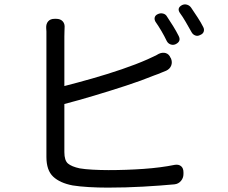

<svg xmlns="http://www.w3.org/2000/svg" viewBox="-20 -836 1040 877"><path d="M702 -772Q713 -777 725 -774Q737 -771 743 -760Q757 -739 771 -716.5Q785 -694 796 -672Q809 -647 782 -634Q771 -629 759.5 -633Q748 -637 742 -648Q731 -671 717.5 -694Q704 -717 690 -737Q684 -748 687 -757.5Q690 -767 702 -772ZM812 -813Q823 -818 834.5 -814.5Q846 -811 853 -801Q868 -779 883 -756Q898 -733 908 -713Q914 -702 910.5 -691.5Q907 -681 894 -676Q883 -670 872 -674Q861 -678 855 -689Q842 -712 828.5 -735.5Q815 -759 801 -778Q787 -800 812 -813ZM237 -750Q256 -750 266.5 -738.5Q277 -727 275 -708Q275 -702 274.5 -693Q274 -684 274 -669V-443Q333 -458 401.5 -477.5Q470 -497 536 -519.5Q602 -542 654 -565Q669 -572 683 -578.5Q697 -585 705 -590Q722 -598 737 -593.5Q752 -589 759 -572L761 -569Q768 -552 762 -536.5Q756 -521 739 -513Q725 -508 715.5 -503.5Q706 -499 683 -491Q627 -468 555 -444.5Q483 -421 409.5 -399Q336 -377 274 -361V-141Q274 -103 290.5 -89Q307 -75 344 -67Q367 -63 403 -61Q439 -59 476 -59Q556 -59 635 -64.5Q714 -70 778 -83Q796 -86 807 -77Q818 -68 818 -49V-41Q818 -23 806.5 -9.5Q795 4 777 6Q713 12 633.5 16.5Q554 21 472 21Q428 21 385.5 18.5Q343 16 312 11Q254 0 223 -29Q192 -58 192 -119Q192 -143 192 -189Q192 -235 192 -292.5Q192 -350 192 -410.5Q192 -471 192 -525Q192 -579 192 -617.5Q192 -656 192 -669Q192 -687 192 -692.5Q192 -698 191 -708Q190 -727 200 -738.5Q210 -750 229 -750Z"/></svg>

Font: Chiron GoRound TC
Style: Regular
Weight: 400
Designer: Ryoko NISHIZUKA 西塚涼子 (kana, bopomofo & ideographs); Paul D. Hunt (Latin, Greek & Cyrillic); Sandoll Communications 산돌커뮤니
Foundry: Adobe
Version: Version 1.000;hotconv 1.1.1;makeotfexe 2.6.0